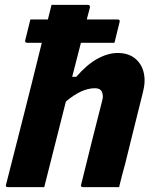

<svg xmlns="http://www.w3.org/2000/svg" viewBox="-20 -770 640 790"><path d="M13 0Q1 0 5 -11Q42 -156 79 -301.5Q116 -447 152 -594H92Q81 -594 84 -605Q89 -627 94.5 -647.5Q100 -668 105 -690H177Q181 -706 185 -721.5Q189 -737 192 -750H342Q347 -750 349 -746.5Q351 -743 350 -739Q344 -715 337 -690H464Q475 -690 472 -679Q467 -657 461.5 -636.5Q456 -616 451 -594H313Q295 -525 277 -454H294Q337 -504 380.5 -528Q424 -552 464 -552Q507 -552 534.5 -530.5Q562 -509 571 -472.5Q580 -436 568 -390Q550 -317 531.5 -243.5Q513 -170 495 -96Q488 -72 482 -48Q476 -24 470 0H322Q310 0 314 -11Q335 -97 357 -184.5Q379 -272 401 -358Q406 -376 399.5 -391.5Q393 -407 371 -407Q315 -407 251 -352Q229 -264 206.5 -176Q184 -88 162 0Z"/></svg>

Font: Recursive Sn Lnr St XBd
Style: Italic
Weight: 800
Italic angle: -15°
Version: Version 1.079;hotconv 1.0.112;makeotfexe 2.5.65598; ttfautoh